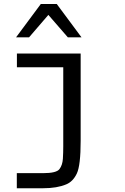

<svg xmlns="http://www.w3.org/2000/svg" viewBox="-20 -809 640 981"><path d="M270 -788.6 396.5 -618.2H326.7L227.1 -732.9L128.4 -618.2H62L188.5 -788.6ZM200.2 75.7Q268.6 75.7 283.9 54.9Q299.3 34.2 301.3 2.2Q303.2 -29.8 303.2 -62V-465.3H66.4V-535.6H392.1V-89.4Q392.1 36.1 372.6 77.4Q353 118.7 318.8 132.8Q271.5 152.8 200.7 152.8H65.9V75.7Z"/></svg>

Font: Oxygen Mono
Style: Regular
Weight: 400
Designer: Vernon Adams
Foundry: Vernon Adams
Version: Version 0.201; ttfautohint (v0.8) -r 50 -G 200 -x